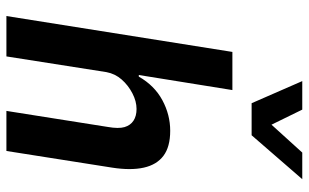

<svg xmlns="http://www.w3.org/2000/svg" viewBox="-202 -761 963 599"><g transform="rotate(90 279.5 -461.5)"><path d="M30 0 142 -705H261L214 -413H219Q247 -462 292.5 -486.5Q338 -511 388 -511Q438 -511 466 -490Q494 -469 503 -428.5Q512 -388 503 -330L451 0H326L376 -316Q382 -350 376.5 -368.5Q371 -387 356.5 -396.5Q342 -406 320 -406Q296 -406 271 -393Q246 -380 228 -359.5Q210 -339 205 -312L156 0ZM302 -765 233 -923H322L369 -827L456 -923H539L402 -765Z"/></g></svg>

Font: Nunito Sans 7pt Condensed
Style: Bold Italic
Weight: 700
Width: 3
Italic angle: -9°
Designer: Vernon Adams
Foundry: Vernon Adams
Version: Version 3.101;gftools[0.9.27]